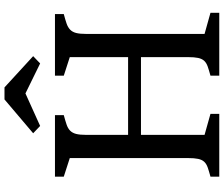

<svg xmlns="http://www.w3.org/2000/svg" viewBox="-92 -925 1017 873"><g transform="rotate(-90 416.5 -488.5)"><path d="M49.8 -40Q75.2 -46.9 91.8 -52.7Q108.4 -58.6 117.7 -68.8Q127 -79.1 130.6 -96.2Q134.3 -113.3 134.3 -142.6V-679.7L49.8 -707V-747.1H329.6V-707Q304.2 -700.2 286.9 -694.3Q269.5 -688.5 259 -678.2Q248.5 -668 244.1 -650.9Q239.7 -633.8 239.7 -604.5V-414.6H593.3V-679.7L508.8 -707V-747.1H789.1V-707Q763.2 -700.2 746.1 -694.3Q729 -688.5 718.3 -678.2Q707.5 -668 703.1 -650.9Q698.7 -633.8 698.7 -604.5V-66.9L794.9 -40V0H508.8V-40Q534.2 -46.9 550.8 -52.7Q567.4 -58.6 576.7 -68.8Q585.9 -79.1 589.6 -96.2Q593.3 -113.3 593.3 -142.6V-356H239.7V-66.9L335.4 -40V0H49.8ZM247.1 -846.2 400.9 -976.6H455.6L597.7 -846.2L564.5 -814.5L428.2 -881.3L280.3 -814.5Z"/></g></svg>

Font: Donegal One
Style: Regular
Weight: 400
Designer: Gary Lonergan
Foundry: Sorkin Type Co.
Version: Version 1.004